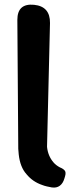

<svg xmlns="http://www.w3.org/2000/svg" viewBox="-20 -814 316 841"><path d="M207 7Q196 5 185 2.5Q174 0 164 -4Q123 -18 96 -51Q68 -82 62 -138L60 -162L56 -727Q56 -800 129 -793Q200 -786 199 -713L186 -171Q190 -131 214 -103Q225 -90 242 -81Q257 -75 263.5 -67Q270 -59 265 -42L262 -32Q256 -11 242 -0.5Q228 10 207 7Z"/></svg>

Font: MaokenZhuyuanTi
Style: Regular
Weight: 400
Designer: Fontworks Inc & LongZhuTi team: ZERO子、时光羊、荆南、频凡、刘鹏、Little White Dog、帆影Magmeta、奈白不弍、白日月球、ChaoTawei、雨三（排名不分先后）
Version: Version 1.000; 20230222